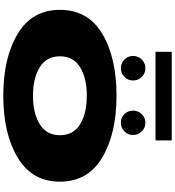

<svg xmlns="http://www.w3.org/2000/svg" viewBox="32 -1090 1066 1170"><g transform="rotate(90 565.0 -505.0)"><path d="M563 8Q795 8 941 -80Q1087 -168 1087 -337Q1087 -507 941 -594.5Q795 -682 563 -682Q331 -682 185.5 -595Q40 -508 40 -337Q40 -168 186 -80Q332 8 563 8ZM563 -173Q456 -173 389.5 -214.5Q323 -256 323 -337Q323 -419 389.5 -460Q456 -501 563 -501Q671 -501 737.5 -460Q804 -419 804 -337Q804 -256 737.5 -214.5Q671 -173 563 -173ZM396.5 -708.5Q426.5 -708.5 448.5 -730.2Q470.5 -752 470.5 -783Q470.5 -814 448.5 -836Q426.5 -858 396.5 -858Q364.5 -858 342.8 -836Q321 -814 321 -783Q321 -752 342.8 -730.2Q364.5 -708.5 396.5 -708.5ZM727.5 -708.5Q759.5 -708.5 781 -730.2Q802.5 -752 802.5 -783Q802.5 -814 781 -836Q759.5 -858 727.5 -858Q697.5 -858 675.8 -836Q654 -814 654 -783Q654 -752 675.2 -730.2Q696.5 -708.5 727.5 -708.5ZM295.5 -919.5H835.5V-1018.5H295.5Z"/></g></svg>

Font: Anybody ExtraExpanded Black
Style: Regular
Weight: 900
Width: 8
Version: Version 1.113;gftools[0.9.25]